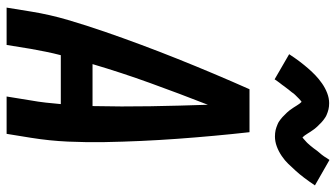

<svg xmlns="http://www.w3.org/2000/svg" viewBox="-238 -779 1017 581"><g transform="rotate(90 270.5 -488.5)"><path d="M3 0 15 -74Q24 -130 40.5 -186Q57 -242 76 -297Q95 -352 115.5 -407Q136 -462 158 -517Q180 -572 203 -626.5Q226 -681 250 -735H380Q386 -681 391 -626.5Q396 -572 400 -517Q404 -462 406.5 -407Q409 -352 410 -297Q411 -242 408.5 -186Q406 -130 397 -74L385 0H272L284 -74Q288 -96 290.5 -118.5Q293 -141 295 -164H147Q141 -141 136.5 -118.5Q132 -96 128 -74L116 0ZM174 -260H301Q303 -348 301.5 -435Q300 -522 297 -609Q263 -522 231.5 -435Q200 -348 174 -260ZM220 -811 144 -855Q155 -872 166 -886.5Q177 -901 187.5 -913Q198 -925 208.5 -935Q219 -945 232.5 -954.5Q246 -964 261.5 -970Q277 -976 292 -976Q297 -976 302 -975.5Q307 -975 311 -974Q315 -973 319.5 -971.5Q324 -970 328.5 -968Q333 -966 336.5 -963.5Q340 -961 343.5 -958.5Q347 -956 350 -953Q353 -950 356.5 -946.5Q360 -943 363.5 -939.5Q367 -936 369.5 -932.5Q372 -929 374.5 -925.5Q377 -922 379 -919Q381 -916 384 -911Q387 -906 390 -902Q393 -898 396 -895Q399 -892 398 -890H397Q396 -890 394.5 -890.5Q393 -891 392 -891H391L394 -894Q397 -896 400 -898.5Q403 -901 405.5 -903.5Q408 -906 410 -907.5Q412 -909 413.5 -911Q415 -913 417 -915Q419 -917 421 -919.5Q423 -922 425 -924.5Q427 -927 429 -929.5Q431 -932 433 -935Q435 -938 437.5 -941Q440 -944 442.5 -947Q445 -950 448 -953.5Q451 -957 453.5 -961Q456 -965 458.5 -969Q461 -973 464 -977L541 -933Q529 -915 518 -900.5Q507 -886 496.5 -874.5Q486 -863 476 -852.5Q466 -842 452 -832.5Q438 -823 423 -817.5Q408 -812 393 -812Q388 -812 383 -812.5Q378 -813 373.5 -814Q369 -815 365 -816.5Q361 -818 356 -820Q351 -822 347.5 -824.5Q344 -827 340.5 -829.5Q337 -832 334 -835Q331 -838 327.5 -841.5Q324 -845 320.5 -848.5Q317 -852 314.5 -855.5Q312 -859 309.5 -862.5Q307 -866 305 -869Q303 -872 300 -877Q297 -882 294 -886Q291 -890 288 -893Q285 -896 286 -897Q286 -898 286 -898Q286 -898 287 -898Q288 -898 290 -897.5Q292 -897 293 -897H294Q293 -896 290 -894Q287 -892 284 -889.5Q281 -887 278.5 -884.5Q276 -882 274 -880Q272 -878 270.5 -876.5Q269 -875 267 -873Q265 -871 263 -868.5Q261 -866 259.5 -863.5Q258 -861 255.5 -858.5Q253 -856 251 -853Q249 -850 246.5 -847Q244 -844 241.5 -840.5Q239 -837 236.5 -833.5Q234 -830 231 -826.5Q228 -823 225.5 -819Q223 -815 220 -811Z"/></g></svg>

Font: Iosevka Term Curly Oblique
Style: Bold
Weight: 700
Italic angle: -9°
Designer: Belleve Invis
Foundry: Belleve Invis
Version: Version 32.3.0